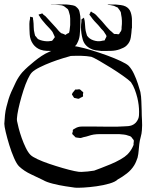

<svg xmlns="http://www.w3.org/2000/svg" viewBox="-48 -787 691 889"><path d="M589 -57Q586 -48 582 -38.5Q578 -29 573 -21Q560 0 539.5 16Q519 32 497 44Q486 55 458.5 63Q431 71 398.5 75.5Q366 80 338.5 81.5Q311 83 300 82Q285 80 255.5 75.5Q226 71 196.5 63.5Q167 56 152 47Q130 36 96.5 20.5Q63 5 40 -17Q29 -28 17 -55.5Q5 -83 -5 -115.5Q-15 -148 -21.5 -175.5Q-28 -203 -28 -214Q-27 -234 -25 -254Q-23 -274 -18 -293Q-14 -310 -8.5 -327.5Q-3 -345 4 -361Q14 -384 26 -408Q38 -432 55 -452Q68 -466 82 -478.5Q96 -491 111 -503Q127 -516 144 -527.5Q161 -539 180 -547Q203 -558 229 -564Q255 -570 277 -573Q286 -576 313.5 -570.5Q341 -565 377 -554Q413 -543 448.5 -530Q484 -517 511.5 -504Q539 -491 548 -482Q562 -467 572.5 -444.5Q583 -422 590.5 -399Q598 -376 602 -361Q606 -340 606.5 -318.5Q607 -297 608 -275Q608 -253 609.5 -230Q611 -207 609 -184Q608 -168 603.5 -152.5Q599 -137 597 -120Q595 -105 594 -89.5Q593 -74 589 -57ZM280 -528Q269 -525 244 -517.5Q219 -510 190 -499Q161 -488 136 -475.5Q111 -463 100 -452Q91 -443 80.5 -420.5Q70 -398 60.5 -368.5Q51 -339 43.5 -309.5Q36 -280 32.5 -257.5Q29 -235 31 -226Q33 -215 38.5 -193.5Q44 -172 52.5 -148Q61 -124 71.5 -102.5Q82 -81 93 -70Q102 -61 125.5 -50Q149 -39 180 -28.5Q211 -18 242 -9Q273 0 296.5 5Q320 10 329 9Q358 8 388 3Q399 -1 420 -9Q441 -17 465 -27Q489 -37 510 -49Q531 -61 542 -72Q557 -87 566 -106Q567 -108 568 -110.5Q569 -113 570 -115Q571 -118 570.5 -121Q570 -124 571 -127Q571 -129 571.5 -132.5Q572 -136 571 -138Q570 -140 568 -142.5Q566 -145 564 -147Q563 -149 561 -151.5Q559 -154 557 -155Q554 -157 546 -159Q536 -163 525.5 -164Q515 -165 504 -166H440Q427 -166 413.5 -166Q400 -166 386 -164Q374 -162 362.5 -158Q351 -154 339 -152Q335 -151 331 -149.5Q327 -148 323 -148Q319 -148 315 -149Q311 -150 307 -150Q306 -151 304.5 -150.5Q303 -150 302 -151Q300 -153 297.5 -155.5Q295 -158 293 -160Q292 -161 290 -163Q288 -165 287 -166Q286 -168 287 -172Q288 -176 289 -177Q289 -179 289 -182Q289 -185 290 -186Q291 -188 294.5 -189.5Q298 -191 299 -192Q313 -201 330 -201Q347 -201 363 -201Q374 -201 396.5 -201Q419 -201 445.5 -200.5Q472 -200 494.5 -200.5Q517 -201 528 -202Q536 -202 545.5 -203Q555 -204 563 -207Q583 -215 592 -237Q595 -244 595.5 -253Q596 -262 596 -269Q596 -300 588 -334Q583 -354 576 -372.5Q569 -391 558 -407Q547 -418 521.5 -436Q496 -454 466.5 -472.5Q437 -491 411.5 -505.5Q386 -520 375 -524Q353 -528 329 -528.5Q305 -529 280 -528ZM288 -357 297 -368Q298 -369 298.5 -370Q299 -371 300 -372Q302 -373 306 -372.5Q310 -372 312 -373Q314 -373 317 -373.5Q320 -374 321 -373Q324 -372 327 -369Q330 -366 332 -364Q336 -362 337 -360Q338 -359 337 -355Q336 -351 336 -349Q336 -348 336.5 -345Q337 -342 336 -340Q335 -339 331.5 -337.5Q328 -336 326 -335Q324 -334 321 -332Q318 -330 316 -330Q315 -329 312.5 -330Q310 -331 308 -331Q306 -332 301.5 -332.5Q297 -333 295 -334Q293 -336 291.5 -339.5Q290 -343 288 -345Q287 -347 286 -348Q285 -349 285 -350Q285 -351 288 -357ZM534 -757Q551 -748 557 -730.5Q563 -713 563 -693.5Q563 -674 563 -657L562 -655Q561 -635 557.5 -613Q554 -591 538 -576Q532 -570 523.5 -566Q515 -562 507 -559Q488 -552 465.5 -551.5Q443 -551 422 -551Q409 -552 395.5 -554Q382 -556 371 -562Q343 -576 335 -604.5Q327 -633 327 -661Q327 -668 327.5 -674Q328 -680 329 -687Q329 -689 329 -693Q329 -697 330 -698Q332 -700 334.5 -701Q337 -702 338 -703Q338 -703 338.5 -704Q339 -705 340 -705Q342 -704 341.5 -702.5Q341 -701 342 -699Q343 -695 344 -691Q345 -687 345 -682Q346 -669 347 -656.5Q348 -644 352 -632Q353 -630 353.5 -627Q354 -624 355 -622Q365 -607 384 -600.5Q403 -594 420 -597Q426 -599 431 -599Q432 -600 433.5 -599.5Q435 -599 436 -600Q438 -602 438 -603.5Q438 -605 439 -606Q440 -608 442.5 -612.5Q445 -617 445 -619Q445 -622 442 -626.5Q439 -631 437 -634Q433 -642 426.5 -648Q420 -654 415 -661Q407 -671 398 -680Q389 -689 381 -699L370 -714Q366 -718 366 -720Q366 -722 369 -725Q369 -727 370.5 -730Q372 -733 373 -733Q374 -734 376.5 -732Q379 -730 380 -729Q383 -728 386 -726Q389 -724 392 -722Q395 -720 398 -716.5Q401 -713 403 -711Q414 -700 424 -688.5Q434 -677 444 -665Q450 -659 455.5 -652.5Q461 -646 468 -641Q471 -639 474 -635.5Q477 -632 481 -630Q483 -629 487 -629.5Q491 -630 494 -629Q496 -629 498.5 -628.5Q501 -628 502 -629Q504 -629 505 -632Q506 -635 507 -636Q509 -638 511 -641Q513 -644 514 -647Q515 -650 515 -654Q515 -658 515 -661Q517 -675 516.5 -690.5Q516 -706 513 -719Q512 -723 512 -726.5Q512 -730 510 -733Q509 -736 506.5 -739Q504 -742 502 -745Q500 -749 497 -752L490 -755Q480 -761 470 -762Q462 -764 457 -764Q455 -765 453 -765Q452 -766 451 -765.5Q450 -765 450 -766Q452 -767 456 -766.5Q460 -766 461 -766H488Q499 -765 511.5 -763.5Q524 -762 534 -757ZM317 -741Q319 -738 319.5 -734.5Q320 -731 321 -728Q325 -712 324.5 -695.5Q324 -679 324 -663V-661Q323 -642 321 -623.5Q319 -605 310 -588Q309 -586 307.5 -583Q306 -580 304 -578Q295 -568 281.5 -562.5Q268 -557 254 -554Q241 -552 227.5 -551.5Q214 -551 200 -551Q185 -551 169 -551.5Q153 -552 139 -557Q118 -565 105 -583Q91 -603 89.5 -628Q88 -653 88 -676Q88 -688 91 -700Q91 -701 91 -704.5Q91 -708 92 -709Q94 -710 95.5 -709Q97 -708 98 -708Q100 -707 101.5 -707.5Q103 -708 104 -706Q105 -705 105 -700Q105 -695 106 -693Q108 -678 108 -662.5Q108 -647 112 -632Q113 -629 113.5 -626Q114 -623 115 -621Q117 -619 119 -617Q121 -615 122 -613Q125 -608 130 -605Q132 -604 135 -603Q138 -602 140 -601Q159 -595 177 -596Q180 -597 185 -597Q190 -597 193 -598Q195 -600 198 -604Q201 -608 203 -611Q206 -614 206 -615Q206 -615 204 -620L198 -633Q196 -639 191 -644.5Q186 -650 182 -655Q173 -664 164.5 -673.5Q156 -683 148 -693Q141 -701 135 -712Q134 -713 132 -716Q130 -719 131 -719Q131 -720 134.5 -721Q138 -722 139 -722Q141 -722 143.5 -723.5Q146 -725 147 -725Q151 -723 153 -719Q163 -713 169 -705L212 -658Q217 -652 223 -645Q229 -638 236 -633Q239 -632 243 -631Q247 -630 250 -628Q252 -627 253.5 -626Q255 -625 256 -626Q257 -626 260 -629Q262 -631 266.5 -632.5Q271 -634 272 -636Q273 -638 273 -640.5Q273 -643 274 -644L277 -671Q277 -685 277 -700.5Q277 -716 272 -729Q271 -732 270 -736Q269 -740 267 -743Q265 -746 261 -748.5Q257 -751 254 -754Q245 -762 232 -763Q219 -764 208 -765H187Q187 -766 192 -766H214Q228 -766 243 -766.5Q258 -767 272 -765Q280 -764 288.5 -762.5Q297 -761 303 -757Q306 -755 311 -749.5Q316 -744 317 -741Z"/></svg>

Font: Rubik Vinyl
Style: Regular
Weight: 400
Designer: Hubert and Fischer, NaN
Foundry: Hubert and Fischer, NaN
Version: Version 2.200